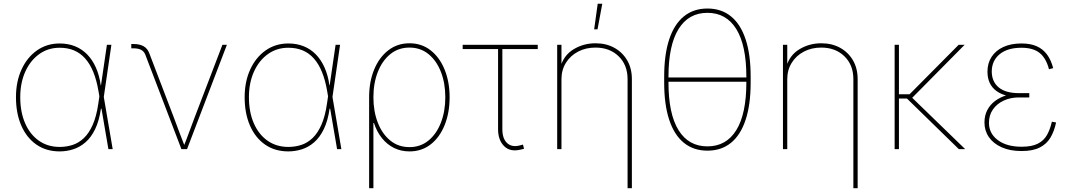

<svg xmlns="http://www.w3.org/2000/svg" viewBox="-20 -780 5608 1004"><path d="M292 11.7Q221.7 11.7 170.4 -23.9Q119.1 -59.6 91.3 -123.5Q63.5 -187.5 63.5 -271.5Q63.5 -353.5 92.8 -417Q122.1 -480.5 173.6 -516.6Q225.1 -552.7 292 -552.7Q335.9 -552.7 372.3 -538.1Q408.7 -523.4 436 -495.4Q463.4 -467.3 481.4 -426.8Q499.5 -386.2 506.8 -334H512.7L522.5 -274.4L569.3 0H546.9L495.1 -302.7Q485.4 -360.4 468 -403.1Q450.7 -445.8 425.5 -474.1Q400.4 -502.4 367.2 -516.4Q334 -530.3 292 -530.3Q231.4 -530.3 185.1 -497.1Q138.7 -463.9 112.3 -405.5Q85.9 -347.2 85.9 -271.5Q85.9 -194.3 111.3 -135.7Q136.7 -77.1 183.1 -44.4Q229.5 -11.7 292 -11.7Q327.6 -11.7 359.9 -22.2Q392.1 -32.7 418.9 -58.3Q445.8 -84 465.1 -127.9Q484.4 -171.9 494.1 -238.3L539.1 -545.9H562.5L522.5 -271.5L513.7 -211.9H507.8Q498.5 -147.9 477.5 -104.7Q456.5 -61.5 427 -35.9Q397.5 -10.3 362.8 0.7Q328.1 11.7 292 11.7Z M928.7 0 739.3 -495.6Q731.9 -512.7 716.8 -520Q701.7 -527.3 678.2 -527.3H666.5V-549.8H678.2Q710.4 -549.8 731 -538.1Q751.5 -526.4 760.7 -501.5L889.6 -164.1Q903.8 -127 917.5 -89.4Q931.2 -51.8 946.3 -14.6H940.4Q955.6 -51.8 969.2 -89.4Q982.9 -127 997.1 -164.1L1143.1 -545.9H1166.5L958 0Z M1487.8 11.7Q1417.5 11.7 1366.2 -23.9Q1314.9 -59.6 1287.1 -123.5Q1259.3 -187.5 1259.3 -271.5Q1259.3 -353.5 1288.6 -417Q1317.9 -480.5 1369.4 -516.6Q1420.9 -552.7 1487.8 -552.7Q1531.7 -552.7 1568.1 -538.1Q1604.5 -523.4 1631.8 -495.4Q1659.2 -467.3 1677.2 -426.8Q1695.3 -386.2 1702.6 -334H1708.5L1718.3 -274.4L1765.1 0H1742.7L1690.9 -302.7Q1681.2 -360.4 1663.8 -403.1Q1646.5 -445.8 1621.3 -474.1Q1596.2 -502.4 1563 -516.4Q1529.8 -530.3 1487.8 -530.3Q1427.2 -530.3 1380.9 -497.1Q1334.5 -463.9 1308.1 -405.5Q1281.7 -347.2 1281.7 -271.5Q1281.7 -194.3 1307.1 -135.7Q1332.5 -77.1 1378.9 -44.4Q1425.3 -11.7 1487.8 -11.7Q1523.4 -11.7 1555.7 -22.2Q1587.9 -32.7 1614.7 -58.3Q1641.6 -84 1660.9 -127.9Q1680.2 -171.9 1689.9 -238.3L1734.9 -545.9H1758.3L1718.3 -271.5L1709.5 -211.9H1703.6Q1694.3 -147.9 1673.3 -104.7Q1652.3 -61.5 1622.8 -35.9Q1593.3 -10.3 1558.6 0.7Q1523.9 11.7 1487.8 11.7Z M1910.2 204.1V-271.5Q1910.2 -352.1 1936.3 -415.8Q1962.4 -479.5 2010 -516.6Q2057.6 -553.7 2121.1 -553.7Q2185.1 -553.7 2232.2 -516.6Q2279.3 -479.5 2305.2 -415.5Q2331.1 -351.6 2331.1 -271.5Q2331.1 -190.9 2305.4 -126.7Q2279.8 -62.5 2232.7 -25.4Q2185.5 11.7 2121.1 11.7Q2077.1 11.7 2040.5 -6.3Q2003.9 -24.4 1977.1 -57.9Q1950.2 -91.3 1935.5 -136.7H1932.6V204.1ZM2121.1 -10.7Q2178.7 -10.7 2220.7 -45.2Q2262.7 -79.6 2285.6 -138.7Q2308.6 -197.8 2308.6 -271.5Q2308.6 -345.2 2285.6 -404.1Q2262.7 -462.9 2220.7 -497.1Q2178.7 -531.2 2121.1 -531.2Q2063.5 -531.2 2021.2 -497.1Q1979 -462.9 1955.8 -404.1Q1932.6 -345.2 1932.6 -271.5Q1932.6 -197.8 1955.6 -138.7Q1978.5 -79.6 2020.8 -45.2Q2063 -10.7 2121.1 -10.7Z M2702.1 2.4Q2647.5 15.6 2616 -15.9Q2584.5 -47.4 2584.5 -104V-523.4H2399.4V-545.9H2792V-523.4H2606.9V-104Q2606.9 -55.2 2631.6 -32Q2656.2 -8.8 2698.2 -19.5Q2702.1 -20.5 2706.5 -21.7Q2710.9 -22.9 2714.8 -23.9L2720.2 -2Q2715.8 -1 2711.2 0.2Q2706.5 1.5 2702.1 2.4Z M2916 -366.2V0H2893.6V-545.9H2916V-428.7H2910.2Q2927.7 -491.2 2979.7 -522.5Q3031.7 -553.7 3093.8 -553.7Q3149.9 -553.7 3192.6 -530Q3235.4 -506.3 3259.8 -464.4Q3284.2 -422.4 3284.2 -366.2V204.1H3261.7V-366.2Q3261.7 -440.4 3214.8 -485.8Q3168 -531.2 3093.8 -531.2Q3043 -531.2 3002.7 -510Q2962.4 -488.8 2939.2 -451.4Q2916 -414.1 2916 -366.2ZM3086.9 -626.5 3105.5 -760.3H3129.4L3104.5 -626.5Z M3679.2 7.8Q3606.9 7.8 3556.4 -33Q3505.9 -73.7 3479.5 -153.3Q3453.1 -232.9 3453.1 -348.1V-379.4Q3453.1 -495.1 3479.5 -574.5Q3505.9 -653.8 3556.4 -694.6Q3606.9 -735.4 3679.2 -735.4Q3752 -735.4 3802.2 -694.6Q3852.5 -653.8 3878.9 -574.5Q3905.3 -495.1 3905.3 -379.4V-348.1Q3905.3 -232.9 3878.9 -153.3Q3852.5 -73.7 3802.2 -33Q3752 7.8 3679.2 7.8ZM3679.2 -14.6Q3777.8 -14.6 3830.3 -99.6Q3882.8 -184.6 3882.8 -348.1V-379.4Q3882.8 -543 3830.3 -627.9Q3777.8 -712.9 3679.2 -712.9Q3580.6 -712.9 3528.1 -627.9Q3475.6 -543 3475.6 -379.4V-348.1Q3475.6 -184.6 3528.1 -99.6Q3580.6 -14.6 3679.2 -14.6ZM3463.9 -352.5V-375H3894.5V-352.5Z M4096.7 -366.2V0H4074.2V-545.9H4096.7V-428.7H4090.8Q4108.4 -491.2 4160.4 -522.5Q4212.4 -553.7 4274.4 -553.7Q4330.6 -553.7 4373.3 -530Q4416 -506.3 4440.4 -464.4Q4464.8 -422.4 4464.8 -366.2V204.1H4442.4V-366.2Q4442.4 -440.4 4395.5 -485.8Q4348.6 -531.2 4274.4 -531.2Q4223.6 -531.2 4183.3 -510Q4143.1 -488.8 4119.9 -451.4Q4096.7 -414.1 4096.7 -366.2Z M4680.7 -545.9V0H4658.2V-545.9ZM5024.4 -545.9 4746.1 -264.6H4666V-287.1H4736.3L4993.2 -545.9ZM4994.1 0 4717.8 -269.5 4744.1 -274.4 5027.3 0Z M5322.3 9.8Q5261.2 9.8 5217.8 -9.8Q5174.3 -29.3 5151.1 -63Q5127.9 -96.7 5127.9 -139.6Q5127.9 -175.8 5142.6 -204.1Q5157.2 -232.4 5183.6 -252.2Q5210 -272 5245.6 -282.5Q5281.2 -293 5323.2 -293H5362.3V-270.5H5307.6Q5264.6 -270.5 5229 -254.2Q5193.4 -237.8 5172.4 -208Q5151.4 -178.2 5151.4 -137.7Q5151.4 -82 5197.8 -47.4Q5244.1 -12.7 5322.3 -12.7Q5375.5 -12.7 5406.7 -28.6Q5438 -44.4 5454.6 -73.7Q5471.2 -103 5480.5 -143.6L5502.4 -139.6Q5493.2 -94.7 5473.4 -61Q5453.6 -27.3 5417.2 -8.8Q5380.9 9.8 5322.3 9.8ZM5323.2 -270.5Q5279.3 -270.5 5245.6 -279.3Q5211.9 -288.1 5189.2 -305.2Q5166.5 -322.3 5155 -347.4Q5143.6 -372.6 5143.6 -405.3Q5143.6 -449.7 5165.3 -482.9Q5187 -516.1 5226.8 -534.4Q5266.6 -552.7 5321.3 -552.7Q5368.7 -552.7 5401.4 -538.1Q5434.1 -523.4 5455.1 -494.9Q5476.1 -466.3 5487.3 -423.8L5465.3 -418Q5450.2 -476.1 5416.3 -503.2Q5382.3 -530.3 5321.3 -530.3Q5249 -530.3 5208 -497.1Q5167 -463.9 5166 -407.2Q5166 -353.5 5202.1 -323.2Q5238.3 -293 5307.6 -293H5362.3V-270.5Z"/></svg>

Font: Inter Thin
Style: Regular
Weight: 250
Designer: Rasmus Andersson
Foundry: rsms
Version: Version 4.001;git-66647c0bb